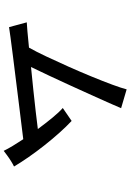

<svg xmlns="http://www.w3.org/2000/svg" viewBox="147 -906 706 1040"><g transform="rotate(90 500.0 -386.0)"><path d="M797 -53Q787 -74 770.5 -101.5Q754 -129 734 -159Q711 -156 661.5 -150Q612 -144 547.5 -136Q483 -128 415.5 -119.5Q348 -111 287 -103.5Q226 -96 183 -90Q140 -84 127 -82L101 -178Q112 -178 149 -181.5Q186 -185 238 -190Q259 -227 285.5 -283Q312 -339 340.5 -403Q369 -467 394.5 -529Q420 -591 438.5 -641Q457 -691 464 -719L566 -689Q557 -667 538 -624.5Q519 -582 494.5 -527.5Q470 -473 443 -414Q416 -355 390 -299.5Q364 -244 343 -201Q404 -207 466.5 -213.5Q529 -220 584.5 -226.5Q640 -233 679 -238Q648 -280 618 -316.5Q588 -353 565 -373L635 -421Q665 -393 699 -355Q733 -317 767 -274Q801 -231 830.5 -188.5Q860 -146 882 -109Q871 -104 854 -93.5Q837 -83 821.5 -71.5Q806 -60 797 -53Z"/></g></svg>

Font: Zen Kaku Gothic New Medium
Style: Regular
Weight: 500
Designer: Yoshimichi Ohira
Foundry: Positype
Version: Version 1.002